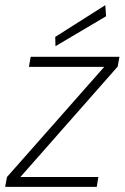

<svg xmlns="http://www.w3.org/2000/svg" viewBox="-28 -724 483 744"><path d="M-8 0 -1 -38 376 -465H84L91 -504H435L428 -466L51 -38H353L347 0ZM187 -545 186 -581 380 -704 383 -661Z"/></svg>

Font: DM Sans ExtraLight
Style: Italic
Weight: 250
Italic angle: -10°
Designer: Colophon Foundry, Jonny Pinhorn
Foundry: Colophon Foundry
Version: Version 4.004;gftools[0.9.30]